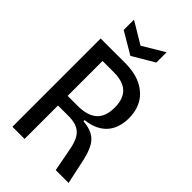

<svg xmlns="http://www.w3.org/2000/svg" viewBox="-257 -935 1015 1015"><g transform="rotate(45 250.5 -427.5)"><path d="M53 0V-660H235Q274 -660 308 -652.5Q342 -645 369.5 -629Q397 -613 416.5 -590Q436 -567 446.5 -536Q457 -505 457 -466Q457 -435 448.5 -406Q440 -377 421.5 -354Q403 -331 373 -315.5Q343 -300 298 -295V-286Q343 -283 371 -267Q399 -251 415 -221Q431 -191 442 -144L473 0H377L352 -131Q346 -165 333.5 -192Q321 -219 296.5 -234Q272 -249 228 -250H144V0ZM144 -322H219Q291 -322 327.5 -354Q364 -386 364 -454Q364 -519 330.5 -551Q297 -583 228 -583H144ZM107 -855 229 -782 351 -855V-778L229 -706L107 -778Z"/></g></svg>

Font: Bricolage Grotesque 72pt SemiCondensed
Style: Regular
Weight: 400
Width: 4
Designer: Mathieu Triay
Foundry: Atelier Triay
Version: Version 1.001;gftools[0.9.33.dev8+g029e19f]